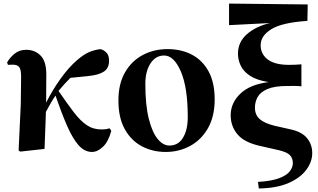

<svg xmlns="http://www.w3.org/2000/svg" viewBox="-20 -840 1795 1083"><path d="M598.1 -116.2 607.9 -102.1Q591.3 -40.5 560.5 -11.7Q529.8 17.1 499 17.1Q456.5 17.1 422.9 -21.2Q389.2 -59.6 358.2 -130.9Q327.1 -202.1 293 -300.8Q277.8 -278.3 265.6 -257.1Q253.4 -235.8 238.8 -209Q238.3 -186.5 237.1 -153.6Q235.8 -120.6 234.6 -87.6Q233.4 -54.7 232.4 -30.3Q231.4 -5.9 231 0L94.2 15.1L85 8.8L97.2 -252.9L99.1 -405.8Q99.1 -448.2 88.4 -461.7Q77.6 -475.1 53.2 -475.1Q49.8 -475.1 38.8 -474.9Q27.8 -474.6 24.9 -474.1L20 -487.8Q36.6 -516.6 63.2 -537.8Q89.8 -559.1 127.9 -559.1Q176.8 -559.1 209 -526.6Q241.2 -494.1 241.2 -419.9Q241.2 -414.6 241 -396Q240.7 -377.4 240.7 -352.8Q240.7 -328.1 240.5 -303.5Q240.2 -278.8 240.2 -261.2Q275.4 -331.5 322 -396.5Q368.7 -461.4 415 -501Q452.6 -533.2 482.2 -545.9Q511.7 -558.6 546.9 -563Q566.4 -557.6 580.8 -542.7Q595.2 -527.8 595.2 -497.1Q595.2 -455.6 566.4 -436.5Q537.6 -417.5 485.8 -412.1L377 -400.9Q360.4 -384.3 343.8 -366.2Q327.1 -348.1 310.1 -327.1Q358.9 -255.9 395.8 -207.5Q432.6 -159.2 468.8 -134.5Q504.9 -109.9 551.8 -109.9Q568.4 -109.9 579.8 -111.8Q591.3 -113.8 598.1 -116.2Z M915 17.1Q840.3 17.1 779.8 -15.1Q719.2 -47.4 683.6 -111.8Q647.9 -176.3 647.9 -272.9Q647.9 -367.2 685.1 -431.6Q722.2 -496.1 784.9 -529.5Q847.7 -563 924.8 -563Q1003.4 -563 1063.2 -531.2Q1123 -499.5 1157 -436.5Q1190.9 -373.5 1190.9 -279.8Q1190.9 -183.6 1153.3 -117.4Q1115.7 -51.3 1053 -17.1Q990.2 17.1 915 17.1ZM935.1 -19Q985.8 -19 1012.5 -63.5Q1039.1 -107.9 1039.1 -179.2Q1039.1 -346.2 1000.2 -436.5Q961.4 -526.9 905.8 -526.9Q857.9 -526.9 828.9 -482.4Q799.8 -438 799.8 -366.2Q799.8 -247.6 819.1 -170.7Q838.4 -93.8 869.1 -56.4Q899.9 -19 935.1 -19Z M1527.8 -130.9 1625 -108.9Q1685.1 -94.7 1713.1 -59.3Q1741.2 -23.9 1741.2 23.9Q1741.2 72.3 1708 117.4Q1674.8 162.6 1607.9 192.1Q1541 221.7 1439.9 223.1L1435.1 186Q1510.7 181.6 1553.7 165.5Q1596.7 149.4 1614.3 126.7Q1631.8 104 1631.8 80.1Q1631.8 53.2 1616 35.9Q1600.1 18.6 1555.2 7.8L1445.8 -17.1Q1356.9 -37.1 1319.1 -82.8Q1281.2 -128.4 1281.2 -189.9Q1281.2 -258.8 1335 -311Q1388.7 -363.3 1495.1 -377Q1429.7 -387.2 1391.8 -411.6Q1354 -436 1338.1 -469Q1322.3 -502 1322.3 -537.1Q1322.3 -603 1372.8 -647.2Q1423.3 -691.4 1502.9 -710L1272 -698.2V-819.8L1715.8 -814.9L1713.9 -722.2Q1571.3 -712.9 1510.7 -675.5Q1450.2 -638.2 1450.2 -585Q1450.2 -534.7 1490.5 -504.4Q1530.8 -474.1 1609.9 -474.1Q1625 -474.1 1645.8 -474.9Q1666.5 -475.6 1680.2 -477.1V-353Q1662.1 -355.5 1640.9 -355.2Q1619.6 -355 1600.1 -355Q1528.8 -355 1489.3 -338.1Q1449.7 -321.3 1433.8 -293.7Q1418 -266.1 1418 -232.9Q1418 -191.9 1444.6 -168.5Q1471.2 -145 1527.8 -130.9Z"/></svg>

Font: Source Han Serif JP Heavy
Style: Regular
Weight: 900
Designer: Ryoko NISHIZUKA  (kana & ideographs); Frank Grießhammer (Latin, Greek & Cyrillic); Wenlong ZHANG  (bopomofo); Sandoll Co
Foundry: Adobe Systems Incorporated
Version: Version 1.001;PS 1.001;hotconv 16.6.54;makeotf.lib2.5.65590